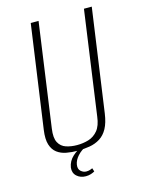

<svg xmlns="http://www.w3.org/2000/svg" viewBox="-111 -657 639 854"><g transform="rotate(-15 208.5 -230.0)"><path d="M172 12Q144 12 119.5 7.5Q95 3 77 -10.5Q59 -24 51 -49.5Q43 -75 49 -117L116 -591H152L85 -113Q79 -71 90.5 -49.5Q102 -28 125 -20.5Q148 -13 175 -13Q203 -13 228 -20.5Q253 -28 271 -49.5Q289 -71 294 -113L361 -591H397L330 -117Q324 -75 310 -49.5Q296 -24 274.5 -10.5Q253 3 226.5 7.5Q200 12 172 12ZM177 131Q152 131 135.5 116Q119 101 122 76Q127 47 148.5 27.5Q170 8 191 0H216Q188 13 171 32Q154 51 151 71Q148 91 159.5 101Q171 111 184 111Q194 111 201.5 108.5Q209 106 213 104L218 120Q211 124 200.5 127.5Q190 131 177 131Z"/></g></svg>

Font: Alumni Sans ExtraLight
Style: Italic
Weight: 250
Italic angle: -8°
Version: Version 1.016